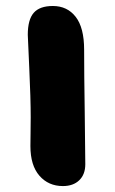

<svg xmlns="http://www.w3.org/2000/svg" viewBox="-20 -672 385 644"><path d="M190.9 -47.9Q142.6 -47.9 112.3 -82.5Q82 -117.2 82 -182.1Q82 -186 82.5 -225.1Q83 -264.2 83 -278.8Q83 -340.8 78.1 -445.3Q73.2 -549.8 73.2 -555.2Q73.2 -606.4 93.3 -629.2Q113.3 -651.9 157.2 -651.9Q205.6 -651.9 233.9 -615.5Q262.2 -579.1 262.2 -504.9Q262.2 -427.2 264.2 -295.9Q266.1 -164.6 266.1 -121.1Q266.1 -86.9 245.8 -67.4Q225.6 -47.9 190.9 -47.9Z"/></svg>

Font: Shantell Sans Irregular
Style: Regular
Weight: 800
Designer: Stephen Nixon, Anya Danilova, Shantell Martin
Foundry: Arrow Type
Version: Version 1.006;[9816181b4]